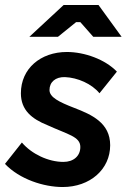

<svg xmlns="http://www.w3.org/2000/svg" viewBox="-21 -740 512 772"><path d="M231 12C341 12 422 -59 422 -156C422 -246 348 -279 278 -306C216 -330 178 -349 178 -378C178 -410 202 -431 240 -430C291 -428 348 -403 379 -365L449 -452C402 -501 319 -531 248 -531C142 -531 63 -464 63 -365C63 -297 107 -262 169 -237C252 -199 302 -191 302 -149C302 -113 275 -89 234 -89C173 -89 106 -121 67 -167L-1 -81C58 -19 155 12 231 12ZM468 -592 375 -720H235L97 -592H212L285 -651H302L354 -592Z"/></svg>

Font: Fixel Text 20240404 SemiBold
Style: Italic
Weight: 600
Width: 4
Italic angle: -10°
Designer: AlfaBravo + MacPaw
Foundry: Kyrylo Tkachov, Marchela Mozhyna, Serhii Makarenko, Maria Weinstein, Zakhar Kryvoshyya
Version: Version 1.211;Glyphs 3.2 (3225)